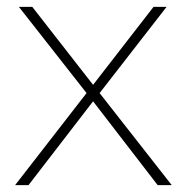

<svg xmlns="http://www.w3.org/2000/svg" viewBox="-20 -539 543 559"><path d="M24 0 232 -268 35 -519H74L251 -292L427 -519H465L270 -268L480 0H439L251 -244L63 0Z"/></svg>

Font: Montserrat ExtraLight
Style: Regular
Weight: 200
Designer: Julieta Ulanovsky
Foundry: Julieta Ulanovsky
Version: Version 9.000; ttfautohint (v1.8.4.7-5d5b)